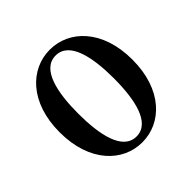

<svg xmlns="http://www.w3.org/2000/svg" viewBox="-184 -890 1071 1071"><g transform="rotate(-45 352.0 -354.5)"><path d="M352 -720C504 -720 639 -591 639 -355C639 -118 504 11 352 11C200 11 65 -118 65 -355C65 -591 200 -720 352 -720ZM212 -355C212 -188 243 -35 352 -35C461 -35 492 -188 492 -355C492 -521 461 -674 352 -674C243 -674 212 -521 212 -355Z"/></g></svg>

Font: Ortica Linear
Style: Bold
Weight: 700
Designer: Benedetta Bovani
Foundry: Collletttivo
Version: Version 2.000;Glyphs 3.1.2 (3151)